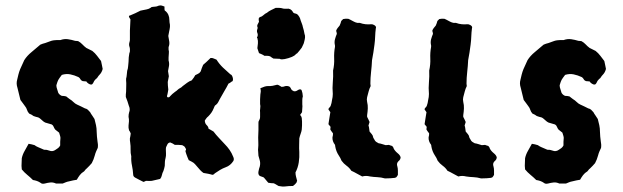

<svg xmlns="http://www.w3.org/2000/svg" viewBox="-20 -658 2286 705"><path d="M357 -405Q354 -392 345 -383Q341 -379 338.5 -374.5Q336 -370 332 -368Q328 -364 326 -361Q324 -358 322 -353Q317 -343 305 -351Q299 -355 297 -359L285 -360Q283 -360 282 -361Q277 -363 275 -367.5Q273 -372 268 -375Q253 -382 238 -385Q223 -388 207 -383Q197 -370 194 -364.5Q191 -359 187 -345Q187 -338 189.5 -331.5Q192 -325 194 -317Q199 -309 207 -306Q211 -306 215 -305.5Q219 -305 223 -304Q227 -301 230 -298.5Q233 -296 236 -294Q243 -290 249.5 -283.5Q256 -277 263 -274Q271 -270 278 -267Q285 -264 292 -260Q298 -259 302.5 -255Q307 -251 311 -246Q314 -240 318.5 -234Q323 -228 327 -221Q330 -210 332.5 -198.5Q335 -187 335 -174Q335 -165 336 -156.5Q337 -148 338 -139Q339 -134 339.5 -128Q340 -122 339 -115Q336 -109 333 -102Q330 -95 328 -87Q324 -72 317 -59Q313 -54 308 -49Q303 -44 298 -39Q295 -37 293 -34Q291 -31 289 -29Q279 -23 273 -15Q267 -7 262 2Q255 3 248 4.5Q241 6 233 8Q227 9 221 11.5Q215 14 210 16H186Q175 11 165 12Q155 13 144 16Q134 18 130 14Q123 9 115.5 6.5Q108 4 101 3Q91 -7 80 -16Q69 -25 60 -36Q60 -39 59.5 -42.5Q59 -46 59 -49Q59 -57 59.5 -63.5Q60 -70 60 -77Q63 -91 70.5 -104Q78 -117 85 -130Q91 -129 96 -128Q101 -127 107 -125Q112 -121 119 -118Q126 -115 133 -112Q142 -107 147 -108Q151 -108 154 -107Q157 -106 161 -105Q173 -100 184 -108Q189 -111 193.5 -114.5Q198 -118 201 -124Q201 -130 201 -137.5Q201 -145 202 -152Q202 -155 201 -158Q200 -161 199 -164.5Q198 -168 197 -171L183 -182Q179 -187 177 -192.5Q175 -198 170 -201L146 -208Q140 -211 136 -215Q132 -219 128 -222Q126 -224 124 -225Q122 -226 120 -227Q116 -228 112 -229Q108 -230 103 -232Q97 -237 87 -241Q81 -248 79 -255Q77 -262 72 -268Q68 -273 64 -279Q60 -285 55 -291Q52 -302 49.5 -313.5Q47 -325 44 -336Q39 -351 43 -365Q45 -374 47.5 -384Q50 -394 54 -404Q60 -416 69 -437Q79 -453 95.5 -466.5Q112 -480 128 -494Q132 -496 137 -497.5Q142 -499 146 -500Q158 -504 164 -506.5Q170 -509 177.5 -510Q185 -511 200 -511H202Q216 -516 229.5 -514Q243 -512 256 -508Q259 -508 262.5 -507.5Q266 -507 267 -507Q276 -502 282.5 -495Q289 -488 297 -482Q302 -479 308 -476.5Q314 -474 319 -471Q329 -463 336.5 -453Q344 -443 351 -434Q353 -427 354 -420Q355 -413 357 -405Z M837 -67Q826 -50 809 -44Q798 -40 788 -34Q778 -28 768 -21Q766 -17 760 -16Q757 -17 753 -18Q749 -19 744 -20L727 -23Q720 -28 715 -33.5Q710 -39 705 -45Q695 -57 691 -60Q687 -63 673 -70Q668 -81 664 -92.5Q660 -104 661 -105Q665 -107 661.5 -113.5Q658 -120 656 -121Q650 -125 649 -125Q643 -126 636 -126Q629 -126 622 -126Q618 -129 614 -131Q610 -133 605 -135Q598 -134 595 -128.5Q592 -123 590 -118Q589 -115 589 -109Q589 -102 589.5 -94Q590 -86 588 -78Q586 -71 585.5 -64Q585 -57 585 -49Q584 -45 583 -40Q582 -35 580 -30Q576 -23 574.5 -15Q573 -7 568 -1Q544 5 537.5 6Q531 7 516 6Q514 7 512 8Q510 9 507 10Q500 7 492 2.5Q484 -2 476 -6Q469 -10 469 -17Q468 -34 464.5 -50.5Q461 -67 462 -84Q459 -96 459.5 -109Q460 -122 458 -135Q457 -139 457 -142.5Q457 -146 457 -150Q459 -158 460 -168Q459 -170 457.5 -173.5Q456 -177 454 -179Q451 -189 452 -197Q453 -205 453.5 -212.5Q454 -220 452 -229Q452 -234 452.5 -237.5Q453 -241 454 -245Q459 -257 453 -270Q451 -278 448 -286Q445 -294 442 -302Q442 -306 442 -311Q442 -316 443 -321Q443 -332 443.5 -342.5Q444 -353 443 -363Q443 -369 443 -369Q445 -376 445.5 -383.5Q446 -391 447 -398Q450 -406 450.5 -415Q451 -424 452 -431Q452 -448 455 -463Q457 -467 457 -470.5Q457 -474 457 -477Q457 -482 455.5 -486Q454 -490 454 -494Q454 -499 455.5 -503.5Q457 -508 457 -512V-546Q458 -556 458 -566Q458 -576 459 -587Q458 -588 457 -590Q456 -592 454 -595Q452 -601 457 -601Q477 -609 496 -619Q498 -619 499 -619.5Q500 -620 501 -620Q510 -622 518.5 -623.5Q527 -625 534 -630Q536 -633 543 -633Q554 -633 562 -637Q569 -639 574 -637.5Q579 -636 584 -634V-626Q584 -621 585 -620Q585 -618 587 -618Q602 -606 602 -584Q602 -580 602.5 -576Q603 -572 604 -567V-559Q603 -550 601 -542Q599 -534 598 -526Q600 -516 601.5 -505.5Q603 -495 599 -485V-476Q601 -469 600 -462Q599 -455 599 -447V-436Q602 -426 600.5 -416Q599 -406 597 -397Q598 -392 598.5 -387.5Q599 -383 600 -378Q599 -373 598 -367.5Q597 -362 596 -357Q596 -350 596.5 -343.5Q597 -337 598 -329Q597 -324 596 -317.5Q595 -311 593 -305Q593 -302 597 -300Q597 -300 597.5 -300Q598 -300 599 -301Q603 -301 604 -304Q612 -313 623 -321Q628 -324 632 -328Q636 -332 642 -335Q645 -336 651 -342Q659 -348 667 -354Q675 -360 684 -363Q693 -374 697 -382Q702 -384 706 -386.5Q710 -389 712 -390Q715 -393 717 -396Q719 -402 721 -408Q723 -414 726 -420Q733 -426 739.5 -432Q746 -438 753 -445Q759 -446 764 -443.5Q769 -441 775 -439Q785 -423 798.5 -410Q812 -397 826 -385Q831 -384 834 -375Q837 -366 834 -360Q831 -359 827.5 -356Q824 -353 819 -351Q812 -337 803.5 -323Q795 -309 787 -294Q784 -288 781 -282.5Q778 -277 773 -273Q769 -271 768 -268Q767 -265 765 -261Q761 -251 756 -244Q751 -237 744 -230Q741 -228 738 -224Q735 -220 733 -217Q732 -216 732 -214Q733 -204 739 -198.5Q745 -193 746 -185Q751 -183 755.5 -180Q760 -177 764 -175Q773 -163 784 -151.5Q795 -140 805 -129Q815 -119 823 -107.5Q831 -96 836 -83Q838 -79 838.5 -75Q839 -71 837 -67Z M1098 -534Q1101 -527 1100 -519.5Q1099 -512 1097 -505Q1096 -499 1093 -493.5Q1090 -488 1088 -483Q1084 -477 1079.5 -472Q1075 -467 1071 -462Q1068 -461 1066 -458.5Q1064 -456 1061 -454Q1054 -449 1039 -444.5Q1024 -440 1015 -440Q1010 -440 1007 -442Q1001 -442 995 -442.5Q989 -443 984 -443Q981 -445 977.5 -447Q974 -449 972 -451Q967 -453 961.5 -453Q956 -453 951 -453Q947 -456 941.5 -458.5Q936 -461 931 -463L925 -481Q926 -489 927 -498.5Q928 -508 925 -518Q922 -520 925 -523Q928 -530 925 -537Q922 -544 925 -551Q926 -553 926 -557Q923 -563 926 -568.5Q929 -574 931 -578Q930 -581 930 -584.5Q930 -588 930 -590Q931 -591 931.5 -592.5Q932 -594 934 -595Q942 -597 947.5 -602.5Q953 -608 960 -611Q967 -617 975.5 -621Q984 -625 992 -629Q1000 -629 1006 -629Q1012 -629 1018 -627Q1021 -626 1025 -626Q1029 -626 1033 -626Q1047 -628 1055 -615Q1057 -610 1062 -609Q1067 -608 1071 -606Q1081 -597 1084 -583Q1086 -577 1088.5 -571Q1091 -565 1092 -559Q1094 -553 1095.5 -546.5Q1097 -540 1098 -534ZM1092 -304Q1090 -298 1090 -290.5Q1090 -283 1090 -275Q1091 -268 1090 -260.5Q1089 -253 1089 -246L1082 -236Q1087 -231 1088 -225Q1089 -219 1089 -212Q1089 -205 1089 -197.5Q1089 -190 1088 -182Q1087 -175 1084 -167Q1081 -159 1079 -150Q1079 -140 1078.5 -126.5Q1078 -113 1079 -100Q1080 -81 1077 -61.5Q1074 -42 1065 -25Q1065 -17 1067 -9.5Q1069 -2 1071 6Q1071 7 1070 8.5Q1069 10 1069 12Q1064 19 1057 24Q1056 24 1055 25H1051Q1040 25 1028.5 26.5Q1017 28 1003 25Q999 23 994.5 20Q990 17 985 15Q981 15 975.5 14.5Q970 14 965 13Q957 4 949 -6Q946 -8 942 -9Q938 -10 934 -12Q927 -17 929 -28Q931 -39 934 -47Q937 -60 933 -72L929 -86Q929 -94 928 -101Q927 -108 928 -115Q929 -125 928.5 -134Q928 -143 928 -153Q929 -167 929 -180.5Q929 -194 929 -207Q929 -212 930 -213Q935 -221 935 -228.5Q935 -236 935 -244Q934 -252 935.5 -260.5Q937 -269 935 -276Q935 -285 935 -293.5Q935 -302 936 -311Q937 -316 937.5 -321.5Q938 -327 936 -334Q945 -338 951.5 -340Q958 -342 964 -342Q968 -342 972.5 -342Q977 -342 981 -343Q991 -345 998 -347Q1003 -346 1006.5 -343.5Q1010 -341 1014 -339Q1021 -339 1028 -342Q1035 -343 1040.5 -341Q1046 -339 1049 -331Q1050 -330 1050.5 -329Q1051 -328 1052 -327L1059 -323Q1066 -322 1071 -325.5Q1076 -329 1081 -330Q1087 -330 1088 -325Q1091 -318 1092 -304Z M1451 -81Q1451 -72 1443 -66Q1435 -58 1439 -47Q1441 -40 1441 -32Q1441 -24 1441 -16Q1440 -14 1438.5 -11.5Q1437 -9 1435 -7Q1431 -5 1430 -5Q1422 -4 1414 -3.5Q1406 -3 1398 -3Q1393 -3 1393 -3Q1379 -7 1365.5 -7.5Q1352 -8 1339 -10Q1331 -12 1324 -12Q1317 -12 1310 -10Q1300 -15 1290.5 -20.5Q1281 -26 1270 -31Q1263 -42 1252.5 -49.5Q1242 -57 1234 -68Q1232 -73 1229.5 -78Q1227 -83 1224 -87Q1214 -102 1211 -120Q1211 -127 1206 -132Q1198 -147 1202 -160Q1203 -162 1202.5 -164.5Q1202 -167 1203 -168Q1199 -173 1197 -176Q1195 -179 1193 -182Q1193 -189 1194 -192L1186 -202Q1188 -213 1189.5 -224.5Q1191 -236 1193 -246L1186 -256Q1186 -260 1189 -262.5Q1192 -265 1194 -269Q1198 -280 1199 -290Q1202 -302 1202 -313Q1200 -335 1202 -356Q1204 -377 1203 -399Q1208 -421 1207 -443Q1206 -465 1210 -486Q1210 -491 1210 -491Q1207 -503 1210 -514Q1213 -525 1217 -534Q1216 -536 1216 -539Q1216 -542 1214 -544Q1216 -551 1220 -555.5Q1224 -560 1227 -564Q1229 -568 1230.5 -572.5Q1232 -577 1233 -581L1240 -588Q1249 -590 1259 -589Q1262 -588 1265.5 -586Q1269 -584 1273 -582Q1280 -578 1286.5 -575.5Q1293 -573 1301 -574Q1312 -570 1322.5 -569Q1333 -568 1343 -569H1347Q1347 -569 1347.5 -568.5Q1348 -568 1349 -568Q1354 -567 1358 -563Q1362 -559 1360 -554Q1358 -539 1357.5 -524Q1357 -509 1355 -494Q1353 -480 1351 -465.5Q1349 -451 1346 -437Q1345 -415 1342.5 -393.5Q1340 -372 1340 -351Q1340 -348 1340.5 -346Q1341 -344 1341 -342Q1336 -332 1333.5 -322Q1331 -312 1328 -301Q1326 -293 1328 -284Q1331 -272 1330.5 -260Q1330 -248 1328 -235V-229Q1330 -225 1332.5 -220Q1335 -215 1337 -210Q1336 -207 1335 -203.5Q1334 -200 1333 -197Q1335 -192 1335.5 -186Q1336 -180 1337 -175Q1341 -170 1345 -165.5Q1349 -161 1350 -155Q1350 -153 1352 -150Q1354 -147 1355 -145Q1357 -140 1361.5 -137Q1366 -134 1370 -132Q1377 -131 1383 -129Q1389 -127 1396 -125Q1400 -125 1402.5 -125.5Q1405 -126 1408 -126Q1410 -125 1413.5 -124Q1417 -123 1420 -122Q1421 -121 1422 -119.5Q1423 -118 1424 -117Q1426 -109 1435 -100Q1440 -96 1444.5 -91.5Q1449 -87 1451 -81Z M1804 -81Q1804 -72 1796 -66Q1788 -58 1792 -47Q1794 -40 1794 -32Q1794 -24 1794 -16Q1793 -14 1791.5 -11.5Q1790 -9 1788 -7Q1784 -5 1783 -5Q1775 -4 1767 -3.5Q1759 -3 1751 -3Q1746 -3 1746 -3Q1732 -7 1718.5 -7.5Q1705 -8 1692 -10Q1684 -12 1677 -12Q1670 -12 1663 -10Q1653 -15 1643.5 -20.5Q1634 -26 1623 -31Q1616 -42 1605.5 -49.5Q1595 -57 1587 -68Q1585 -73 1582.5 -78Q1580 -83 1577 -87Q1567 -102 1564 -120Q1564 -127 1559 -132Q1551 -147 1555 -160Q1556 -162 1555.5 -164.5Q1555 -167 1556 -168Q1552 -173 1550 -176Q1548 -179 1546 -182Q1546 -189 1547 -192L1539 -202Q1541 -213 1542.5 -224.5Q1544 -236 1546 -246L1539 -256Q1539 -260 1542 -262.5Q1545 -265 1547 -269Q1551 -280 1552 -290Q1555 -302 1555 -313Q1553 -335 1555 -356Q1557 -377 1556 -399Q1561 -421 1560 -443Q1559 -465 1563 -486Q1563 -491 1563 -491Q1560 -503 1563 -514Q1566 -525 1570 -534Q1569 -536 1569 -539Q1569 -542 1567 -544Q1569 -551 1573 -555.5Q1577 -560 1580 -564Q1582 -568 1583.5 -572.5Q1585 -577 1586 -581L1593 -588Q1602 -590 1612 -589Q1615 -588 1618.5 -586Q1622 -584 1626 -582Q1633 -578 1639.5 -575.5Q1646 -573 1654 -574Q1665 -570 1675.5 -569Q1686 -568 1696 -569H1700Q1700 -569 1700.5 -568.5Q1701 -568 1702 -568Q1707 -567 1711 -563Q1715 -559 1713 -554Q1711 -539 1710.5 -524Q1710 -509 1708 -494Q1706 -480 1704 -465.5Q1702 -451 1699 -437Q1698 -415 1695.5 -393.5Q1693 -372 1693 -351Q1693 -348 1693.5 -346Q1694 -344 1694 -342Q1689 -332 1686.5 -322Q1684 -312 1681 -301Q1679 -293 1681 -284Q1684 -272 1683.5 -260Q1683 -248 1681 -235V-229Q1683 -225 1685.5 -220Q1688 -215 1690 -210Q1689 -207 1688 -203.5Q1687 -200 1686 -197Q1688 -192 1688.5 -186Q1689 -180 1690 -175Q1694 -170 1698 -165.5Q1702 -161 1703 -155Q1703 -153 1705 -150Q1707 -147 1708 -145Q1710 -140 1714.5 -137Q1719 -134 1723 -132Q1730 -131 1736 -129Q1742 -127 1749 -125Q1753 -125 1755.5 -125.5Q1758 -126 1761 -126Q1763 -125 1766.5 -124Q1770 -123 1773 -122Q1774 -121 1775 -119.5Q1776 -118 1777 -117Q1779 -109 1788 -100Q1793 -96 1797.5 -91.5Q1802 -87 1804 -81Z M2205 -405Q2202 -392 2193 -383Q2189 -379 2186.5 -374.5Q2184 -370 2180 -368Q2176 -364 2174 -361Q2172 -358 2170 -353Q2165 -343 2153 -351Q2147 -355 2145 -359L2133 -360Q2131 -360 2130 -361Q2125 -363 2123 -367.5Q2121 -372 2116 -375Q2101 -382 2086 -385Q2071 -388 2055 -383Q2045 -370 2042 -364.5Q2039 -359 2035 -345Q2035 -338 2037.5 -331.5Q2040 -325 2042 -317Q2047 -309 2055 -306Q2059 -306 2063 -305.5Q2067 -305 2071 -304Q2075 -301 2078 -298.5Q2081 -296 2084 -294Q2091 -290 2097.5 -283.5Q2104 -277 2111 -274Q2119 -270 2126 -267Q2133 -264 2140 -260Q2146 -259 2150.5 -255Q2155 -251 2159 -246Q2162 -240 2166.5 -234Q2171 -228 2175 -221Q2178 -210 2180.5 -198.5Q2183 -187 2183 -174Q2183 -165 2184 -156.5Q2185 -148 2186 -139Q2187 -134 2187.5 -128Q2188 -122 2187 -115Q2184 -109 2181 -102Q2178 -95 2176 -87Q2172 -72 2165 -59Q2161 -54 2156 -49Q2151 -44 2146 -39Q2143 -37 2141 -34Q2139 -31 2137 -29Q2127 -23 2121 -15Q2115 -7 2110 2Q2103 3 2096 4.5Q2089 6 2081 8Q2075 9 2069 11.5Q2063 14 2058 16H2034Q2023 11 2013 12Q2003 13 1992 16Q1982 18 1978 14Q1971 9 1963.5 6.5Q1956 4 1949 3Q1939 -7 1928 -16Q1917 -25 1908 -36Q1908 -39 1907.5 -42.5Q1907 -46 1907 -49Q1907 -57 1907.5 -63.5Q1908 -70 1908 -77Q1911 -91 1918.5 -104Q1926 -117 1933 -130Q1939 -129 1944 -128Q1949 -127 1955 -125Q1960 -121 1967 -118Q1974 -115 1981 -112Q1990 -107 1995 -108Q1999 -108 2002 -107Q2005 -106 2009 -105Q2021 -100 2032 -108Q2037 -111 2041.5 -114.5Q2046 -118 2049 -124Q2049 -130 2049 -137.5Q2049 -145 2050 -152Q2050 -155 2049 -158Q2048 -161 2047 -164.5Q2046 -168 2045 -171L2031 -182Q2027 -187 2025 -192.5Q2023 -198 2018 -201L1994 -208Q1988 -211 1984 -215Q1980 -219 1976 -222Q1974 -224 1972 -225Q1970 -226 1968 -227Q1964 -228 1960 -229Q1956 -230 1951 -232Q1945 -237 1935 -241Q1929 -248 1927 -255Q1925 -262 1920 -268Q1916 -273 1912 -279Q1908 -285 1903 -291Q1900 -302 1897.5 -313.5Q1895 -325 1892 -336Q1887 -351 1891 -365Q1893 -374 1895.5 -384Q1898 -394 1902 -404Q1908 -416 1917 -437Q1927 -453 1943.5 -466.5Q1960 -480 1976 -494Q1980 -496 1985 -497.5Q1990 -499 1994 -500Q2006 -504 2012 -506.5Q2018 -509 2025.5 -510Q2033 -511 2048 -511H2050Q2064 -516 2077.5 -514Q2091 -512 2104 -508Q2107 -508 2110.5 -507.5Q2114 -507 2115 -507Q2124 -502 2130.5 -495Q2137 -488 2145 -482Q2150 -479 2156 -476.5Q2162 -474 2167 -471Q2177 -463 2184.5 -453Q2192 -443 2199 -434Q2201 -427 2202 -420Q2203 -413 2205 -405Z"/></svg>

Font: Darumadrop One
Style: Regular
Weight: 400
Version: Version 1.000